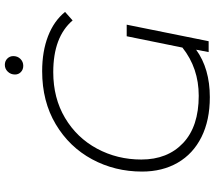

<svg xmlns="http://www.w3.org/2000/svg" viewBox="-68 -836 908 813"><g transform="rotate(-90 386.5 -429.0)"><path d="M743 -608 707 -576Q637 -658 488 -658Q378 -658 294 -608Q210 -558 164 -472.5Q118 -387 118 -285Q118 -174 188 -108Q258 -42 388 -42Q505 -42 592 -111L640 -347H689L619 0H573L583 -53Q503 5 382 5Q284 5 213 -30.5Q142 -66 104.5 -131Q67 -196 67 -282Q67 -397 119 -493.5Q171 -590 267.5 -647.5Q364 -705 492 -705Q576 -705 640.5 -680Q705 -655 743 -608ZM478 -820Q478 -838 490 -850.5Q502 -863 519 -863Q535 -863 545.5 -852.5Q556 -842 556 -827Q556 -809 544 -797Q532 -785 515 -785Q499 -785 488.5 -795Q478 -805 478 -820Z"/></g></svg>

Font: Montserrat Alternates Light
Style: Italic
Weight: 300
Italic angle: -11.3°
Designer: Julieta Ulanovsky
Foundry: Julieta Ulanovsky
Version: Version 7.200